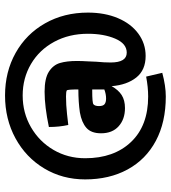

<svg xmlns="http://www.w3.org/2000/svg" viewBox="22 -626 678 762"><g transform="rotate(-90 361.0 -245.0)"><path d="M692 -235Q692 -168 670 -116Q648 -64 608.5 -35Q569 -6 520 -6Q464 -6 434.5 -43Q405 -80 400 -141Q385 -114 364.5 -101Q344 -88 313 -88Q269 -88 241 -113Q213 -138 213 -183Q213 -222 234.5 -241Q256 -260 296 -267Q337 -273 387 -273Q387 -317 383 -319Q378 -322 359 -322Q326 -322 289.5 -318Q253 -314 246 -313Q238 -349 238 -390Q319 -407 378 -407Q431 -407 457.5 -390Q484 -373 492 -346Q500 -319 500 -279Q500 -259 498.5 -235.5Q497 -212 497 -201Q494 -171 494 -145Q494 -81 533 -81Q569 -81 588.5 -126.5Q608 -172 608 -235Q608 -310 576 -369Q544 -428 488 -461Q432 -494 363 -494Q294 -494 237 -461Q180 -428 147 -371.5Q114 -315 114 -246Q114 -132 178.5 -64Q243 4 359 4Q396 4 438 -4L453 60Q401 74 359 74Q257 74 183 34.5Q109 -5 69.5 -77.5Q30 -150 30 -246Q30 -336 73.5 -408.5Q117 -481 193 -522.5Q269 -564 363 -564Q457 -564 532 -522Q607 -480 649.5 -405Q692 -330 692 -235ZM387 -170V-218H382Q333 -218 328 -213Q321 -207 321 -191Q321 -175 328.5 -169Q336 -163 351 -163Q369 -163 387 -170Z"/></g></svg>

Font: Lalezar
Style: Regular
Weight: 400
Designer: Borna Izadpanah
Foundry: Borna Izadpanah
Version: Version 1.003